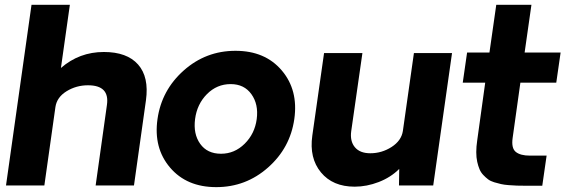

<svg xmlns="http://www.w3.org/2000/svg" viewBox="-20 -770 2365 797"><path d="M411.1 -554.2Q507.3 -554.2 553.2 -502.2Q599.1 -450.2 585.9 -354L536.1 0H377L423.8 -334Q436 -416 345.2 -416Q296.4 -416 256.1 -391.1Q215.8 -366.2 210 -325.2L164.1 0H4.9L110.8 -750H270L232.9 -487.8Q309.1 -554.2 411.1 -554.2Z M1092.5 -74.5Q1000.5 6.8 877.7 6.8Q754.9 6.8 685.8 -74.5Q616.7 -155.8 633.8 -275.9Q650.9 -396 742.7 -477.5Q834.5 -559.1 957.5 -559.1Q1080.6 -559.1 1149.7 -477.5Q1218.8 -396 1201.7 -275.9Q1184.6 -155.8 1092.5 -74.5ZM897.5 -131.8Q953.6 -131.8 995.6 -173.3Q1037.6 -214.8 1045.7 -275.9Q1053.7 -336.9 1023.7 -378.9Q993.7 -420.9 937.5 -420.9Q880.4 -420.9 839.1 -379.4Q797.9 -337.9 789.8 -275.9Q781.7 -213.9 811 -172.9Q840.3 -131.8 897.5 -131.8Z M1856.4 -549.8 1778.3 0H1636.2L1637.2 -68.8Q1602.1 -33.7 1552.2 -14.4Q1502.4 4.9 1452.1 4.9Q1361.3 4.9 1312.3 -54.4Q1263.2 -113.8 1276.4 -207L1325.2 -549.8H1484.4L1438 -226.1Q1432.1 -184.1 1453.1 -158.9Q1474.1 -133.8 1517.1 -133.8Q1564.9 -133.8 1605.5 -159.9Q1646 -186 1652.3 -226.1L1698.2 -549.8Z M2162.1 1Q2141.1 1 2126 0.5Q2110.8 0 2091.8 -1.5Q2072.8 -2.9 2059.8 -5.9Q2046.9 -8.8 2031.5 -13.4Q2016.1 -18.1 2006.1 -25.6Q1996.1 -33.2 1986.1 -43.7Q1976.1 -54.2 1970.5 -67.6Q1964.8 -81.1 1960.9 -98.6Q1957 -116.2 1957 -138.7Q1957 -161.1 1960.9 -187L1994.1 -426.8H1900.9L1918.9 -551.8H2011.7L2040 -750H2186L2157.7 -551.8H2307.1L2289.1 -426.8H2140.1L2107.9 -196.8Q2102.1 -154.8 2121.1 -139.4Q2140.1 -124 2179.7 -124H2249L2231 1Z"/></svg>

Font: Oakes Grotesk
Style: Bold Italic
Weight: 700
Designer: Samuel Oakes
Foundry: Samuel Oakes
Version: Version 1.0 | wf-rip DC20170320